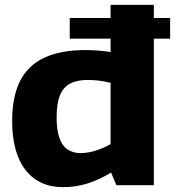

<svg xmlns="http://www.w3.org/2000/svg" viewBox="-20 -760 720 790"><path d="M267 -601V-686H680V-601ZM459 2 437 -50Q386 -19 338.5 -4.5Q291 10 240 10Q140 10 85 -60.5Q30 -131 30 -262Q30 -362 62.5 -426.5Q95 -491 162 -522.5Q229 -554 331 -554Q356 -554 383 -552Q410 -550 435 -546V-740H613V2ZM435 -167V-419Q409 -426 385.5 -428.5Q362 -431 339 -431Q297 -431 268.5 -416Q240 -401 226.5 -367.5Q213 -334 213 -277Q213 -226 224 -193.5Q235 -161 257.5 -145.5Q280 -130 311 -130Q330 -130 349.5 -134Q369 -138 390.5 -146Q412 -154 435 -167Z"/></svg>

Font: Georama SemiExpanded
Style: Bold
Weight: 700
Width: 6
Designer: Jean-Baptiste Levee
Foundry: Production Type
Version: Version 1.001